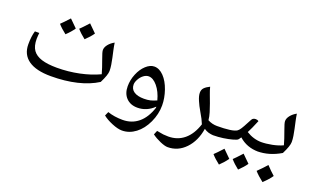

<svg xmlns="http://www.w3.org/2000/svg" viewBox="-84 -1014 2834 1725"><g transform="rotate(20 1333.0 -151.5)"><path d="M434.1 -469.2Q407.2 -429.7 364.3 -389.2Q315.9 -426.3 286.1 -460.9Q309.1 -481.9 362.3 -540Q372.6 -528.8 434.1 -469.2ZM611.3 -485.8Q585 -447.3 541 -405.8Q495.1 -440.9 463.4 -478Q483.9 -496.6 539.1 -557.1Q549.8 -545.4 611.3 -485.8ZM368.7 9.8Q227.5 9.8 154.5 -41.5Q81.5 -92.8 81.5 -190.9Q81.5 -268.1 97.7 -319.8H139.6Q138.7 -314.5 137 -295.7Q135.3 -276.9 135.3 -262.2Q135.3 -193.4 162.6 -154.8Q189.9 -116.2 247.1 -98.1Q304.2 -80.1 393.6 -80.1Q502 -80.1 606 -101.8Q710 -123.5 793.5 -163.1Q779.3 -215.3 751 -292Q728.5 -352.5 728.5 -371.1Q728.5 -397.9 750 -424.8Q771.5 -451.7 805.7 -470.2Q810.5 -436 818.1 -402.1Q825.7 -368.2 832.8 -335.4Q839.8 -302.7 844.7 -272.2Q849.6 -241.7 849.6 -214.8Q849.6 -177.2 808.6 -95.2Q727.1 -43.5 615.2 -16.8Q503.4 9.8 368.7 9.8Z M1135.3 250Q1096.2 250 1039.1 226.3Q981.9 202.6 948.2 174.8L965.3 136.2Q1029.8 158.2 1108.4 158.2Q1195.8 158.2 1258.8 106.2Q1321.8 54.2 1355 -47.9L1354 -52.7V-57.1Q1284.7 9.8 1196.3 9.8Q1128.9 9.8 1089.1 -31.5Q1049.3 -72.8 1049.3 -142.1Q1049.3 -202.1 1073 -260Q1096.7 -317.9 1136 -354Q1175.3 -390.1 1215.3 -390.1Q1263.7 -390.1 1306.2 -345.9Q1348.6 -301.8 1374 -228.3Q1399.4 -154.8 1399.4 -85Q1399.4 -1 1362.1 79.3Q1324.7 159.7 1264.9 204.8Q1205.1 250 1135.3 250ZM1224.1 -85.9Q1257.8 -85.9 1283.7 -91.8Q1309.6 -97.7 1343.3 -112.8Q1322.8 -190.9 1281.5 -240.5Q1240.2 -290 1197.3 -290Q1173.3 -290 1149.7 -272.5Q1126 -254.9 1110.1 -226.3Q1094.2 -197.8 1094.2 -174.8Q1094.2 -131.8 1128.2 -108.9Q1162.1 -85.9 1224.1 -85.9Z M1928.2 9.8Q1872.6 9.8 1832 -19Q1813 101.6 1741.9 175.8Q1670.9 250 1572.8 250Q1546.4 250 1500.2 230.2Q1454.1 210.4 1418.9 184.1L1435.1 145Q1476.1 153.3 1498 155.8Q1520 158.2 1545.9 158.2Q1633.8 158.2 1697 105.7Q1760.3 53.2 1793 -47.9Q1782.2 -74.7 1772 -94.2Q1761.7 -113.8 1737.3 -156.2Q1715.3 -192.9 1696.8 -236.1Q1678.2 -279.3 1678.2 -309.1Q1678.2 -338.9 1696.5 -357.2Q1714.8 -375.5 1747.1 -391.1Q1754.4 -360.8 1768.3 -324.5Q1782.2 -288.1 1796.1 -250Q1810.1 -211.9 1821.5 -174.1Q1833 -136.2 1835.9 -103Q1877 -80.1 1928.2 -80.1Q1938 -80.1 1938 -69.8V0Q1938 9.8 1928.2 9.8Z M2231.9 -257.8Q2249 -257.8 2260.7 -249Q2226.6 -166 2204.1 -124Q2273.4 -80.1 2352.1 -80.1Q2361.8 -80.1 2361.8 -69.8V0Q2361.8 9.8 2352.1 9.8Q2242.7 9.8 2166 -59.1L2156.7 -45.4L2147 -33.2Q2139.6 -25.4 2102.5 -14.9Q2065.4 -4.4 2016.8 2.7Q1968.3 9.8 1918 9.8Q1908.2 9.8 1908.2 0V-69.8Q1908.2 -80.1 1918 -80.1Q2074.2 -80.1 2112.8 -106.9Q2125.5 -115.2 2140.4 -138.4Q2155.3 -161.6 2175.3 -200.7L2195.8 -238.8Q2206.5 -257.8 2231.9 -257.8ZM2130.4 159.2Q2103.5 198.7 2060.5 239.3Q2012.2 202.1 1982.4 167.5Q2005.4 146.5 2058.6 88.4Q2068.8 99.6 2130.4 159.2ZM2307.6 142.6Q2281.2 181.2 2237.3 222.7Q2191.4 187.5 2159.7 150.4Q2180.2 131.8 2235.4 71.3Q2246.1 83 2307.6 142.6Z M2341.8 9.8Q2332 9.8 2332 0V-69.8Q2332 -80.1 2341.8 -80.1Q2394 -80.1 2450.7 -91.6Q2507.3 -103 2549.8 -123Q2535.6 -175.3 2507.3 -252Q2484.9 -312.5 2484.9 -331.1Q2484.9 -357.9 2506.3 -384.8Q2527.8 -411.6 2562 -430.2Q2566.9 -396 2574.5 -362.1Q2582 -328.1 2589.1 -295.4Q2596.2 -262.7 2601.1 -232.2Q2606 -201.7 2606 -174.8Q2606 -137.2 2564.9 -55.2Q2456.1 9.8 2341.8 9.8ZM2558.1 167.5Q2533.2 205.1 2481.9 253.4Q2429.7 212.9 2397.9 176.8Q2447.8 127.9 2480 90.8Q2518.6 132.8 2558.1 167.5Z"/></g></svg>

Font: Droid Persian Naskh
Style: Regular
Weight: 400
Designer: Pascal Zoghbi
Foundry: Ascender Corporation
Version: Version 1.00